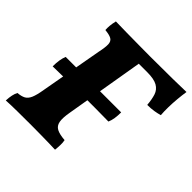

<svg xmlns="http://www.w3.org/2000/svg" viewBox="-178 -828 979 979"><g transform="rotate(45 311.5 -338.0)"><path d="M2 3Q4 -42 17 -66Q43 -68 59 -76.5Q75 -85 84.5 -107Q94 -129 101 -172L161 -506Q170 -548 169 -569Q168 -590 153.5 -598.5Q139 -607 107 -610Q106 -624 107.5 -641Q109 -658 114 -679Q144 -678 190.5 -677.5Q237 -677 284.5 -676.5Q332 -676 365 -676Q470 -676 528 -677Q586 -678 623 -679Q619 -653 616 -621Q613 -589 612.5 -557.5Q612 -526 614 -503Q597 -498 576 -494.5Q555 -491 528 -491Q525 -528 516.5 -554.5Q508 -581 483.5 -595Q459 -609 409 -609H349L277 -184Q269 -139 273.5 -114.5Q278 -90 298 -79.5Q318 -69 357 -66Q360 -52 359.5 -33Q359 -14 357 3Q339 2 309 1.5Q279 1 245.5 0.5Q212 0 183 0Q135 0 83.5 0.5Q32 1 2 3ZM48 -289Q48 -339 61 -370H461Q461 -346 458 -326.5Q455 -307 448 -291Q403 -292 352.5 -292Q302 -292 254 -292Q205 -292 170.5 -291.5Q136 -291 107 -290Q78 -289 48 -289Z"/></g></svg>

Font: Vollkorn ExtraBold
Style: Italic
Weight: 800
Italic angle: -11°
Designer: Friedrich Althausen
Foundry: Friedrich Althausen
Version: Version 5.000; ttfautohint (v1.8.3)